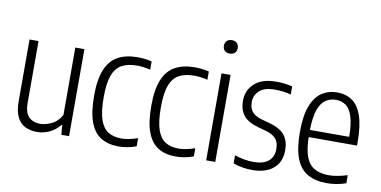

<svg xmlns="http://www.w3.org/2000/svg" viewBox="-73 -960 2333 1177"><g transform="rotate(10 1094.0 -372.0)"><path d="M205 9Q165 9 132.8 -6.2Q100.5 -21.5 81.8 -58.5Q63 -95.5 63 -159.5V-541.5H119V-160.5Q119 -94 146.2 -68.8Q173.5 -43.5 216.5 -43.5Q246.5 -43.5 285.2 -60.8Q324 -78 348 -122.5V-541.5H404.5V0H356.5L351.5 -59.5H347Q318.5 -24.5 281.5 -7.8Q244.5 9 205 9Z M713 9.5Q648.5 9.5 603.8 -17.8Q559 -45 535.8 -106.5Q512.5 -168 512.5 -270.5Q512.5 -373.5 538.2 -434.8Q564 -496 613.8 -522.8Q663.5 -549.5 735 -549.5Q756 -549.5 778.8 -547Q801.5 -544.5 823.5 -539V-487.5Q800 -493.5 778.5 -496Q757 -498.5 742.5 -498.5Q684.5 -498.5 646.8 -478.5Q609 -458.5 590.5 -409.2Q572 -360 572 -272.5Q572 -184 589 -133.5Q606 -83 639.5 -62.2Q673 -41.5 722.5 -41.5Q743.5 -41.5 768.5 -46.2Q793.5 -51 823.5 -61.5V-10.5Q794.5 0 767 4.8Q739.5 9.5 713 9.5Z M1069 9.5Q1004.5 9.5 959.8 -17.8Q915 -45 891.8 -106.5Q868.5 -168 868.5 -270.5Q868.5 -373.5 894.2 -434.8Q920 -496 969.8 -522.8Q1019.5 -549.5 1091 -549.5Q1112 -549.5 1134.8 -547Q1157.5 -544.5 1179.5 -539V-487.5Q1156 -493.5 1134.5 -496Q1113 -498.5 1098.5 -498.5Q1040.5 -498.5 1002.8 -478.5Q965 -458.5 946.5 -409.2Q928 -360 928 -272.5Q928 -184 945 -133.5Q962 -83 995.5 -62.2Q1029 -41.5 1078.5 -41.5Q1099.5 -41.5 1124.5 -46.2Q1149.5 -51 1179.5 -61.5V-10.5Q1150.5 0 1123 4.8Q1095.5 9.5 1069 9.5Z M1258 0V-541.5H1314.5V0ZM1286 -669.5Q1266 -669.5 1254.5 -680.5Q1243 -691.5 1243 -710.5Q1243 -730 1254.5 -741.5Q1266 -753 1286 -753Q1306 -753 1317.5 -741.5Q1329 -730 1329 -710.5Q1329 -691.5 1317.5 -680.5Q1306 -669.5 1286 -669.5Z M1545.5 9.5Q1484 9.5 1427 -10.5V-61Q1490.5 -40.5 1545 -40.5Q1605.5 -40.5 1637.5 -66.8Q1669.5 -93 1669.5 -142Q1669.5 -185.5 1648.8 -207.8Q1628 -230 1588.5 -241L1537.5 -255Q1471 -273.5 1443.8 -309Q1416.5 -344.5 1416.5 -399Q1416.5 -464.5 1463 -507Q1509.5 -549.5 1597 -549.5Q1626 -549.5 1650.5 -546.5Q1675 -543.5 1698.5 -538V-487.5Q1671.5 -494.5 1648.2 -497.2Q1625 -500 1598.5 -500Q1532 -500 1501.5 -470.8Q1471 -441.5 1471 -401Q1471 -362 1490.2 -339.8Q1509.5 -317.5 1550 -306L1601 -292Q1671 -272.5 1697.8 -236Q1724.5 -199.5 1724.5 -144Q1724.5 -72 1677.2 -31.2Q1630 9.5 1545.5 9.5Z M2009.5 9.5Q1938.5 9.5 1890.2 -17.8Q1842 -45 1817.8 -106.5Q1793.5 -168 1793.5 -271Q1793.5 -372.5 1817.2 -433.8Q1841 -495 1882.5 -522.2Q1924 -549.5 1978 -549.5Q2032 -549.5 2071.2 -522.5Q2110.5 -495.5 2131.8 -434.2Q2153 -373 2153 -270.5V-249.5H1852Q1853.5 -170 1871.8 -124.5Q1890 -79 1925.8 -59.8Q1961.5 -40.5 2014.5 -40.5Q2062.5 -40.5 2128.5 -61V-10.5Q2095 0.5 2066.2 5Q2037.5 9.5 2009.5 9.5ZM1978 -503.5Q1943 -503.5 1915 -485.5Q1887 -467.5 1870.2 -422Q1853.5 -376.5 1852 -294H2096.5Q2095.5 -376.5 2080.2 -422Q2065 -467.5 2038.8 -485.5Q2012.5 -503.5 1978 -503.5Z"/></g></svg>

Font: Encode Sans Cnd Lt
Style: Regular
Weight: 300
Width: 3
Designer: Multiple Designers
Foundry: Impallari Type
Version: Version 3.002; ttfautohint (v1.8.3) -l 8 -r 50 -G 200 -x 14 